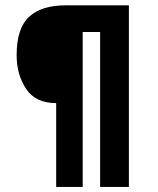

<svg xmlns="http://www.w3.org/2000/svg" viewBox="-20 -708 598 728"><path d="M359.6 0.7H468.7V-687.7H227.7Q136.9 -687.7 90 -644Q43.1 -600.4 43.1 -499.1Q43.1 -424.7 79.1 -370.9Q115 -317 193 -317V0.7H293.6V-586.6H359.6Z"/></svg>

Font: Secuela Black
Style: Regular
Weight: 900
Designer: Fernando Haro
Foundry: deFharo
Version: Version 1.704